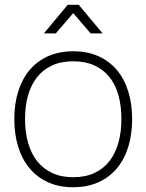

<svg xmlns="http://www.w3.org/2000/svg" viewBox="-20 -770 614 805"><path d="M264 -750H310L410 -630H360L287 -715L214 -630H164ZM287 15Q227 15 181 -6Q135 -27 103.5 -65Q72 -103 56 -155.5Q40 -208 40 -271Q40 -335 56.5 -387.2Q73 -439.5 104.5 -476.8Q136 -514 182 -534.5Q228 -555 287 -555Q347.5 -555 393.5 -534Q439.5 -513 470.8 -475.5Q502 -438 518 -385.8Q534 -333.5 534 -271Q534 -207 517.8 -154.2Q501.5 -101.5 470 -64Q438.5 -26.5 392.5 -5.8Q346.5 15 287 15ZM287 -27Q338 -27 376 -44.8Q414 -62.5 439 -94.8Q464 -127 476.5 -171.8Q489 -216.5 489 -271Q489 -326 476.5 -370.8Q464 -415.5 438.8 -447Q413.5 -478.5 375.5 -495.8Q337.5 -513 287 -513Q235.5 -513 197.5 -495.2Q159.5 -477.5 134.5 -445.2Q109.5 -413 97.2 -368.8Q85 -324.5 85 -271Q85 -216 97.8 -171Q110.5 -126 136 -94Q161.5 -62 199.2 -44.5Q237 -27 287 -27Z"/></svg>

Font: Vela Sans ExtLt
Style: Regular
Weight: 200
Designer: Principal design: Mikhail Sharanda - project Manrope.
Design modification: Ravid Balaliev
Foundry: Mikhail Sharanda
Version: Version 1.001